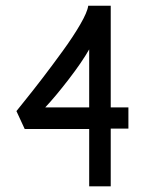

<svg xmlns="http://www.w3.org/2000/svg" viewBox="-20 -658 558 679"><path d="M295.4 -278.3V-483.4Q270 -438.5 223.1 -377.7Q176.3 -316.9 140.1 -278.3ZM38.1 -265.1Q39.6 -267.1 69.1 -303.7Q98.6 -340.3 132.1 -384Q165.5 -427.7 201.9 -477.8Q238.3 -527.8 263.7 -571.5Q289.1 -615.2 292 -637.7H371.6V-278.3H434.1V-203.1H371.6V1H295.4V-201.7H67.4Z"/></svg>

Font: FantasqueSansM Nerd Font
Style: Regular
Weight: 400
Monospace: yes
Designer: Jany Belluz
Version: Version 1.8.0 ; ttfautohint (v1.8.2);Nerd Fonts 3.4.0